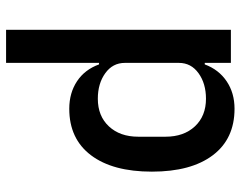

<svg xmlns="http://www.w3.org/2000/svg" viewBox="-100 -680 792 632"><g transform="rotate(-90 296.0 -364.0)"><path d="M405 -86H400Q383 -40 344.5 -14Q306 12 254 12Q155 12 101 -59.5Q47 -131 47 -260Q47 -389 101 -460.5Q155 -532 254 -532Q306 -532 344.5 -506.5Q383 -481 400 -434H405V-740H514V0H405ZM287 -82Q337 -82 371 -106.5Q405 -131 405 -171V-349Q405 -389 371 -413.5Q337 -438 287 -438Q230 -438 196 -401.5Q162 -365 162 -305V-215Q162 -155 196 -118.5Q230 -82 287 -82Z"/></g></svg>

Font: IBM Plex Sans KR Medium
Style: Regular
Weight: 500
Designer: Mike Abbink; Paul van der Laan; Pieter van Rosmalen; Wujin Sim; Chorong Kim; Dohee Lee;
Foundry: Sandoll Inc.
Version: Version 1.001